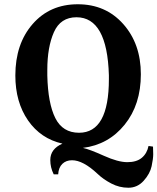

<svg xmlns="http://www.w3.org/2000/svg" viewBox="-20 -716 739 901"><path d="M351 -93Q491 -93 491 -345Q491 -354 491 -363Q483 -635 339 -635Q264 -635 233 -565Q202 -495 202 -388Q202 -376 202 -362Q205 -231 239.5 -162Q274 -93 351 -93ZM698 -28Q699 -14 699 7.5Q699 29 691.5 64Q684 99 654.5 132Q625 165 582.5 165Q540 165 502 145Q464 125 438 100Q370 36 318 36Q290 36 272.5 53Q255 70 253 102H232Q216 70 216 35Q216 -17 273 -42Q171 -65 111.5 -151Q52 -237 52 -362Q52 -510 133 -603Q214 -696 345 -696Q476 -696 558.5 -603Q641 -510 641 -367.5Q641 -225 565 -131Q489 -37 369 -22Q401 -15 467.5 15Q534 45 577.5 45Q621 45 645.5 24.5Q670 4 677 -31Z"/></svg>

Font: Halant SemiBold
Style: Regular
Weight: 600
Designer: Hitesh Malaviya (Devanagari), Satya Rajpurohit (Latin)
Foundry: Indian Type Foundry
Version: Version 1.101;PS 1.0;hotconv 1.0.78;makeotf.lib2.5.61930; tt